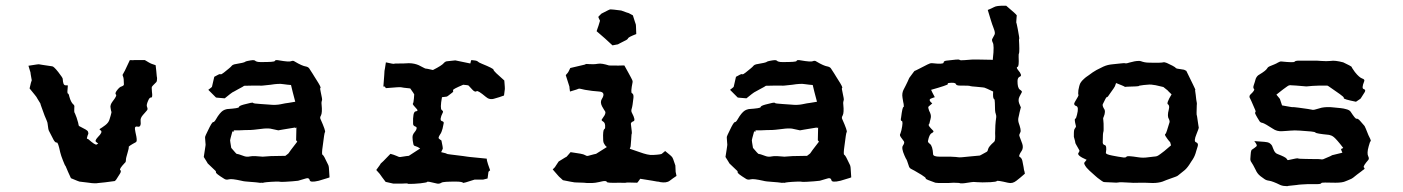

<svg xmlns="http://www.w3.org/2000/svg" viewBox="-20 -632 4837 662"><path d="M479.5 -424.8H442.4C441.4 -424.8 436.5 -423.8 427.7 -424.8L410.2 -387.7C409.2 -386.7 408.2 -383.8 404.3 -377C402.3 -375 402.3 -372.1 404.3 -368.2C406.2 -364.3 407.2 -355.5 407.2 -340.8C407.2 -337.9 404.3 -335.9 399.4 -334C394.5 -333 388.7 -328.1 381.8 -318.4C377.9 -312.5 377 -308.6 379.9 -305.7C382.8 -303.7 378.9 -295.9 368.2 -282.2C362.3 -274.4 359.4 -266.6 361.3 -259.8C362.3 -252.9 363.3 -248 364.3 -246.1C364.3 -244.1 364.3 -243.2 363.3 -240.2C362.3 -237.3 361.3 -230.5 357.4 -219.7C355.5 -212.9 350.6 -206.1 342.8 -200.2C335 -194.3 329.1 -190.4 324.2 -187.5C322.3 -186.5 323.2 -184.6 328.1 -181.6C332 -177.7 329.1 -170.9 317.4 -159.2C312.5 -154.3 310.5 -150.4 309.6 -147.5C308.6 -144.5 311.5 -141.6 318.4 -137.7C319.3 -137.7 317.4 -136.7 313.5 -133.8C309.6 -131.8 300.8 -137.7 284.2 -152.3C280.3 -153.3 278.3 -154.3 280.3 -158.2C281.2 -162.1 282.2 -166 284.2 -169.9C285.2 -171.9 284.2 -174.8 283.2 -178.7C281.2 -182.6 272.5 -187.5 254.9 -196.3C252 -197.3 251 -199.2 251 -201.2C251 -203.1 249 -211.9 244.1 -226.6C239.3 -239.3 237.3 -244.1 236.3 -245.1C236.3 -246.1 235.4 -252 236.3 -263.7C237.3 -266.6 235.4 -270.5 231.4 -273.4C227.5 -277.3 222.7 -285.2 218.8 -299.8C217.8 -305.7 215.8 -309.6 213.9 -309.6C211.9 -310.5 211.9 -319.3 213.9 -336.9C213.9 -337.9 210.9 -337.9 205.1 -337.9C199.2 -338.9 197.3 -345.7 196.3 -359.4C197.3 -361.3 191.4 -370.1 180.7 -383.8C169.9 -397.5 163.1 -403.3 160.2 -403.3C130.9 -407.2 116.2 -410.2 115.2 -410.2C115.2 -411.1 102.5 -409.2 78.1 -405.3C82 -390.6 85 -383.8 85 -382.8C85 -381.8 85.9 -374 88.9 -358.4C89.8 -356.4 89.8 -354.5 88.9 -353.5C87.9 -352.5 85.9 -343.8 82 -327.1C97.7 -308.6 104.5 -298.8 105.5 -297.9C105.5 -296.9 110.4 -290 119.1 -275.4C119.1 -274.4 121.1 -267.6 126 -254.9C130.9 -242.2 132.8 -235.4 133.8 -233.4C139.6 -219.7 142.6 -212.9 142.6 -211.9C143.6 -210.9 144.5 -203.1 146.5 -188.5C147.5 -185.5 147.5 -182.6 148.4 -181.6C149.4 -179.7 154.3 -169.9 165 -149.4C168.9 -142.6 172.9 -139.6 175.8 -140.6C178.7 -141.6 182.6 -130.9 187.5 -107.4C189.5 -99.6 192.4 -89.8 197.3 -78.1C202.1 -65.4 205.1 -59.6 206.1 -59.6L214.8 -39.1L224.6 -17.6C243.2 -9.8 252.9 -5.9 253.9 -5.9C254.9 -5.9 264.6 -4.9 286.1 -2C293 -1 299.8 0 306.6 0C310.5 0 314.5 0 319.3 -1C331.1 -2 349.6 -3.9 376 -7.8C379.9 -11.7 381.8 -13.7 381.8 -14.6L393.6 -33.2C397.5 -39.1 397.5 -43.9 394.5 -45.9C391.6 -47.9 396.5 -55.7 410.2 -70.3C413.1 -72.3 414.1 -75.2 414.1 -80.1C414.1 -85 416 -92.8 419.9 -105.5C422.9 -116.2 424.8 -123 423.8 -125C422.9 -127 431.6 -132.8 448.2 -141.6C452.1 -143.6 452.1 -149.4 450.2 -161.1C447.3 -172.9 446.3 -180.7 445.3 -186.5C444.3 -193.4 447.3 -197.3 455.1 -195.3C462.9 -193.4 466.8 -200.2 464.8 -215.8C463.9 -221.7 466.8 -228.5 472.7 -235.4C478.5 -242.2 483.4 -247.1 486.3 -251C489.3 -253.9 489.3 -257.8 487.3 -262.7C484.4 -267.6 486.3 -275.4 492.2 -288.1C495.1 -293.9 498 -295.9 501 -295.9C504.9 -294.9 505.9 -301.8 503.9 -315.4C502.9 -326.2 502.9 -332 503.9 -333C503.9 -334 508.8 -338.9 518.6 -348.6C520.5 -350.6 521.5 -354.5 521.5 -360.4C521.5 -363.3 521.5 -365.2 520.5 -369.1C519.5 -379.9 518.6 -392.6 516.6 -407.2C504.9 -411.1 499 -413.1 498 -414.1C497.1 -414.1 491.2 -418 479.5 -424.8Z M878.9 -418C868.2 -418 862.3 -419.9 859.4 -422.9C856.4 -425.8 848.6 -424.8 834 -421.9C829.1 -420.9 826.2 -419.9 825.2 -418.9C824.2 -417 811.5 -414.1 788.1 -410.2C785.2 -409.2 781.2 -408.2 778.3 -404.3C775.4 -400.4 766.6 -393.6 752 -381.8C746.1 -377 742.2 -375 740.2 -376C737.3 -377.9 731.4 -374 718.8 -367.2C713.9 -345.7 710.9 -334 710.9 -333C710.9 -332 706.1 -328.1 698.2 -322.3L724.6 -295.9C726.6 -294.9 736.3 -294.9 754.9 -293C770.5 -305.7 779.3 -312.5 781.2 -313.5C783.2 -314.5 789.1 -317.4 800.8 -324.2C814.5 -331.1 820.3 -335 821.3 -335.9C822.3 -336.9 832 -335.9 852.5 -336.9H877C876 -335.9 888.7 -336.9 913.1 -339.8C931.6 -342.8 946.3 -343.8 957 -341.8C967.8 -339.8 976.6 -339.8 983.4 -338.9L989.3 -314.5L998 -281.2C987.3 -279.3 980.5 -278.3 974.6 -277.3C968.8 -276.4 959 -275.4 947.3 -272.5C937.5 -270.5 923.8 -269.5 906.2 -271.5L878.9 -273.4C862.3 -274.4 853.5 -275.4 852.5 -277.3C851.6 -279.3 841.8 -277.3 820.3 -271.5C809.6 -268.6 803.7 -265.6 803.7 -262.7C803.7 -259.8 790 -257.8 762.7 -255.9C758.8 -254.9 753.9 -253.9 748 -250C742.2 -246.1 733.4 -236.3 724.6 -220.7C720.7 -213.9 717.8 -210.9 714.8 -210.9C711.9 -210.9 706.1 -201.2 697.3 -182.6C690.4 -168.9 687.5 -162.1 687.5 -161.1C686.5 -160.2 687.5 -152.3 688.5 -137.7C689.5 -134.8 688.5 -127.9 686.5 -116.2C684.6 -105.5 683.6 -96.7 682.6 -90.8C691.4 -76.2 696.3 -69.3 696.3 -68.4C697.3 -67.4 703.1 -61.5 715.8 -49.8C722.7 -43.9 725.6 -41 724.6 -38.1C723.6 -35.2 732.4 -28.3 752.9 -15.6C756.8 -12.7 762.7 -11.7 769.5 -13.7C776.4 -15.6 790 -13.7 812.5 -8.8C819.3 -6.8 829.1 -5.9 843.8 -4.9C858.4 -3.9 868.2 -2.9 874 -2C877 -1 879.9 -2 881.8 -2C884.8 -2 886.7 -1 887.7 -2C889.6 -2.9 903.3 -4.9 931.6 -5.9C938.5 -5.9 945.3 -5.9 949.2 -4.9C954.1 -4.9 965.8 -4.9 987.3 -6.8L1007.8 -8.8C1008.8 -8.8 1016.6 -11.7 1034.2 -16.6C1042 -19.5 1046.9 -16.6 1047.9 -10.7C1048.8 -4.9 1058.6 -3.9 1079.1 -8.8L1111.3 -18.6C1112.3 -18.6 1113.3 -19.5 1116.2 -20.5C1114.3 -44.9 1114.3 -56.6 1113.3 -57.6C1114.3 -58.6 1110.4 -66.4 1102.5 -82C1097.7 -92.8 1093.8 -97.7 1091.8 -98.6C1089.8 -99.6 1089.8 -109.4 1092.8 -128.9C1096.7 -159.2 1098.6 -174.8 1100.6 -176.8C1102.5 -178.7 1097.7 -193.4 1085 -221.7C1083 -225.6 1084 -229.5 1086.9 -234.4C1089.8 -240.2 1090.8 -252.9 1088.9 -270.5C1087.9 -278.3 1088.9 -283.2 1089.8 -285.2C1091.8 -287.1 1089.8 -296.9 1085.9 -314.5C1084 -323.2 1083 -328.1 1085 -329.1C1086.9 -330.1 1082 -339.8 1071.3 -356.4C1069.3 -359.4 1067.4 -362.3 1064.5 -367.2C1061.5 -372.1 1055.7 -381.8 1045.9 -396.5C1043 -400.4 1038.1 -402.3 1032.2 -403.3C1026.4 -404.3 1013.7 -409.2 996.1 -419.9C992.2 -422.9 988.3 -422.9 983.4 -420.9C979.5 -418.9 964.8 -419.9 942.4 -423.8C938.5 -424.8 935.5 -424.8 933.6 -424.8C929.7 -424.8 928.7 -423.8 927.7 -421.9C926.8 -418.9 911.1 -418 878.9 -418ZM998 -192.4C997.1 -190.4 996.1 -189.5 998 -190.4C1000 -191.4 1001 -192.4 1002 -192.4C1001 -163.1 1001 -149.4 1001 -148.4L1004.9 -143.6C985.4 -118.2 975.6 -105.5 975.6 -104.5C975.6 -103.5 971.7 -100.6 963.9 -94.7C948.2 -93.8 930.7 -94.7 914.1 -93.8C897.5 -92.8 888.7 -91.8 885.7 -91.8C865.2 -93.8 851.6 -94.7 842.8 -92.8C834 -90.8 826.2 -91.8 821.3 -93.8C806.6 -99.6 797.9 -101.6 795.9 -101.6C794.9 -101.6 789.1 -108.4 777.3 -122.1C774.4 -138.7 773.4 -147.5 773.4 -148.4C773.4 -149.4 775.4 -158.2 781.2 -178.7H785.2C788.1 -178.7 788.1 -179.7 785.2 -182.6C800.8 -182.6 814.5 -182.6 827.1 -183.6C838.9 -183.6 847.7 -183.6 854.5 -184.6C858.4 -185.5 867.2 -185.5 879.9 -187.5C893.6 -189.5 904.3 -189.5 912.1 -188.5C929.7 -184.6 938.5 -182.6 939.5 -182.6C940.4 -182.6 960 -186.5 998 -192.4Z M1641.6 -412.1C1633.8 -415 1628.9 -418 1626 -420.9C1623 -422.9 1617.2 -423.8 1606.4 -424.8C1604.5 -424.8 1604.5 -423.8 1603.5 -420.9C1602.5 -417 1602.5 -415 1601.6 -413.1C1567.4 -419.9 1550.8 -423.8 1549.8 -423.8C1548.8 -423.8 1540 -422.9 1522.5 -420.9C1518.6 -420.9 1513.7 -418.9 1509.8 -414.1C1505.9 -409.2 1494.1 -401.4 1472.7 -390.6C1457 -394.5 1449.2 -395.5 1448.2 -395.5C1447.3 -394.5 1439.5 -399.4 1423.8 -407.2C1415 -411.1 1403.3 -414.1 1389.6 -414.1C1375 -413.1 1366.2 -413.1 1362.3 -413.1C1346.7 -413.1 1339.8 -413.1 1338.9 -412.1C1337.9 -411.1 1328.1 -413.1 1310.5 -417C1307.6 -399.4 1306.6 -389.6 1305.7 -387.7C1305.7 -385.7 1304.7 -368.2 1301.8 -333C1304.7 -335 1305.7 -334 1306.6 -333C1307.6 -332 1308.6 -331.1 1310.5 -328.1C1344.7 -331.1 1361.3 -332 1363.3 -331.1C1365.2 -330.1 1376 -329.1 1394.5 -327.1C1403.3 -314.5 1408.2 -307.6 1408.2 -306.6L1407.2 -293C1406.2 -282.2 1405.3 -276.4 1403.3 -274.4C1402.3 -272.5 1407.2 -266.6 1418 -254.9C1420.9 -251 1419.9 -249 1413.1 -248C1406.2 -247.1 1403.3 -232.4 1404.3 -205.1C1404.3 -200.2 1407.2 -197.3 1413.1 -195.3C1418.9 -193.4 1418 -185.5 1406.2 -171.9C1404.3 -168.9 1402.3 -165 1402.3 -158.2C1402.3 -152.3 1403.3 -143.6 1405.3 -134.8C1406.2 -130.9 1408.2 -128.9 1413.1 -127.9C1417 -127 1422.9 -124 1428.7 -120.1C1403.3 -103.5 1390.6 -95.7 1389.6 -94.7C1388.7 -94.7 1378.9 -93.8 1361.3 -90.8C1357.4 -89.8 1352.5 -91.8 1346.7 -94.7C1340.8 -97.7 1333 -99.6 1326.2 -101.6C1304.7 -79.1 1293.9 -68.4 1293 -68.4C1293 -67.4 1288.1 -60.5 1277.3 -45.9C1288.1 -34.2 1293 -28.3 1293 -27.3C1293 -26.4 1298.8 -19.5 1309.6 -4.9L1335.9 1H1366.2C1378.9 0 1385.7 0 1387.7 2H1392.6C1399.4 2 1412.1 2 1429.7 0C1444.3 -2 1452.1 -2.9 1453.1 -4.9C1453.1 -6.8 1463.9 -4.9 1487.3 1C1492.2 2 1497.1 1 1502 -2C1505.9 -4.9 1522.5 -5.9 1551.8 -5.9C1567.4 -5.9 1575.2 -3.9 1576.2 -2C1576.2 0 1589.8 -3.9 1616.2 -12.7H1645.5L1661.1 -16.6C1663.1 -30.3 1664.1 -38.1 1664.1 -39.1C1664.1 -40 1666 -42 1669.9 -44.9C1663.1 -63.5 1660.2 -73.2 1660.2 -74.2C1659.2 -75.2 1659.2 -78.1 1658.2 -85C1624 -88.9 1604.5 -89.8 1599.6 -90.8C1594.7 -91.8 1587.9 -91.8 1578.1 -93.8C1540 -98.6 1520.5 -100.6 1520.5 -101.6C1520.5 -102.5 1514.6 -104.5 1501 -107.4C1504.9 -115.2 1506.8 -119.1 1506.8 -120.1C1506.8 -121.1 1505.9 -130.9 1502 -147.5C1498 -150.4 1495.1 -152.3 1493.2 -154.3C1491.2 -156.2 1492.2 -160.2 1497.1 -168C1501 -172.9 1503.9 -180.7 1505.9 -188.5L1509.8 -207C1510.7 -210.9 1508.8 -212.9 1502.9 -214.8C1497.1 -216.8 1498 -226.6 1506.8 -244.1C1508.8 -247.1 1506.8 -250 1502.9 -252.9C1499 -255.9 1499 -270.5 1503.9 -296.9C1512.7 -297.9 1518.6 -298.8 1519.5 -298.8C1520.5 -297.9 1526.4 -302.7 1539.1 -312.5C1542 -314.5 1543.9 -317.4 1542 -320.3C1540 -323.2 1551.8 -329.1 1577.1 -339.8C1588.9 -338.9 1594.7 -337.9 1595.7 -336.9C1596.7 -335.9 1600.6 -331.1 1608.4 -323.2C1614.3 -316.4 1620.1 -314.5 1623 -317.4C1626 -320.3 1636.7 -313.5 1655.3 -297.9C1663.1 -291 1672.9 -288.1 1684.6 -292C1696.3 -294.9 1707 -298.8 1717.8 -302.7L1720.7 -325.2C1720.7 -326.2 1720.7 -335.9 1718.8 -354.5C1694.3 -376 1681.6 -387.7 1681.6 -391.6C1681.6 -394.5 1668 -401.4 1641.6 -412.1Z M2122.1 -595.7C2100.6 -598.6 2088.9 -599.6 2085.9 -599.6H2085C2084 -600.6 2074.2 -595.7 2053.7 -585L2043.9 -575.2C2042 -574.2 2043.9 -569.3 2048.8 -560.5C2043.9 -544.9 2042 -537.1 2041 -536.1C2040 -535.2 2040 -531.2 2037.1 -524.4C2051.8 -511.7 2061.5 -502.9 2066.4 -499C2070.3 -495.1 2078.1 -488.3 2091.8 -475.6C2104.5 -478.5 2110.4 -478.5 2111.3 -479.5C2112.3 -479.5 2119.1 -484.4 2133.8 -491.2C2140.6 -494.1 2144.5 -497.1 2145.5 -500C2146.5 -502.9 2156.2 -507.8 2173.8 -514.6C2172.9 -537.1 2172.9 -547.9 2171.9 -548.8C2171.9 -549.8 2168 -558.6 2162.1 -579.1C2152.3 -584 2148.4 -586.9 2147.5 -586.9C2146.5 -586.9 2137.7 -589.8 2122.1 -595.7ZM2080.1 -406.2C2064.5 -411.1 2050.8 -414.1 2041 -412.1C2031.2 -410.2 2020.5 -410.2 2006.8 -411.1C2002.9 -412.1 1999 -411.1 1996.1 -409.2C1993.2 -408.2 1976.6 -404.3 1946.3 -397.5C1941.4 -386.7 1938.5 -381.8 1937.5 -380.9L1930.7 -373L1943.4 -333C1943.4 -332 1943.4 -327.1 1945.3 -316.4C1964.8 -322.3 1974.6 -325.2 1975.6 -326.2C1976.6 -327.1 1984.4 -325.2 1997.1 -322.3C2013.7 -319.3 2030.3 -317.4 2045.9 -316.4C2061.5 -315.4 2065.4 -306.6 2054.7 -290C2050.8 -283.2 2050.8 -275.4 2055.7 -265.6C2061.5 -255.9 2064.5 -250 2066.4 -248C2068.4 -245.1 2067.4 -240.2 2064.5 -234.4C2060.5 -228.5 2057.6 -223.6 2054.7 -219.7C2053.7 -217.8 2054.7 -215.8 2059.6 -212.9C2064.5 -210 2067.4 -204.1 2066.4 -192.4C2066.4 -189.5 2065.4 -187.5 2062.5 -185.5C2060.5 -183.6 2058.6 -171.9 2059.6 -153.3C2059.6 -145.5 2060.5 -139.6 2063.5 -135.7C2065.4 -131.8 2068.4 -127.9 2072.3 -125L2035.2 -101.6C2034.2 -101.6 2025.4 -99.6 2007.8 -94.7C2003.9 -93.8 2001 -94.7 1996.1 -97.7C1992.2 -100.6 1975.6 -103.5 1947.3 -107.4C1938.5 -96.7 1933.6 -91.8 1932.6 -90.8C1932.6 -91.8 1923.8 -85.9 1906.2 -75.2L1894.5 -57.6C1895.5 -57.6 1892.6 -54.7 1885.7 -47.9C1900.4 -31.2 1908.2 -21.5 1910.2 -20.5C1911.1 -19.5 1915 -16.6 1920.9 -10.7C1944.3 -5.9 1956.1 -3.9 1957 -3.9C1958 -2.9 1969.7 -2.9 1993.2 -2C1999 -1 2005.9 -1 2011.7 -1C2020.5 -1 2027.3 -1 2033.2 -2C2042 -3.9 2050.8 -4.9 2056.6 -6.8C2065.4 -8.8 2071.3 -7.8 2072.3 -4.9C2072.3 -2 2086.9 -1 2115.2 -2C2128.9 -2 2135.7 -1 2137.7 -2C2139.6 -2.9 2152.3 -2.9 2175.8 -2C2177.7 -2 2179.7 -3.9 2182.6 -8.8L2187.5 -15.6C2223.6 -9.8 2243.2 -6.8 2246.1 -5.9C2248 -5.9 2252 -5.9 2257.8 -3.9C2270.5 -2 2281.2 -2.9 2289.1 -8.8C2296.9 -14.6 2304.7 -20.5 2312.5 -25.4C2310.5 -33.2 2310.5 -38.1 2309.6 -39.1L2308.6 -61.5C2302.7 -80.1 2298.8 -89.8 2296.9 -90.8C2295.9 -92.8 2288.1 -99.6 2273.4 -111.3C2266.6 -105.5 2262.7 -102.5 2261.7 -101.6C2260.7 -100.6 2252 -98.6 2231.4 -97.7C2219.7 -96.7 2204.1 -100.6 2185.5 -107.4C2167 -114.3 2155.3 -117.2 2151.4 -119.1C2153.3 -124 2154.3 -126 2154.3 -127C2154.3 -127.9 2155.3 -135.7 2156.2 -150.4C2157.2 -164.1 2157.2 -169.9 2158.2 -170.9C2159.2 -171.9 2158.2 -182.6 2155.3 -204.1C2154.3 -208 2158.2 -211.9 2164.1 -213.9C2169.9 -215.8 2168 -225.6 2159.2 -242.2C2156.2 -247.1 2156.2 -252 2158.2 -257.8C2160.2 -263.7 2162.1 -276.4 2164.1 -294.9C2165 -303.7 2163.1 -308.6 2159.2 -310.5C2155.3 -311.5 2156.2 -324.2 2161.1 -348.6C2162.1 -352.5 2159.2 -358.4 2155.3 -365.2C2151.4 -372.1 2144.5 -385.7 2132.8 -406.2H2124C2123 -406.2 2108.4 -405.3 2080.1 -406.2Z M2677.7 -418C2667 -418 2661.1 -419.9 2658.2 -422.9C2655.3 -425.8 2647.5 -424.8 2632.8 -421.9C2627.9 -420.9 2625 -419.9 2624 -418.9C2623 -417 2610.4 -414.1 2586.9 -410.2C2584 -409.2 2580.1 -408.2 2577.1 -404.3C2574.2 -400.4 2565.4 -393.6 2550.8 -381.8C2544.9 -377 2541 -375 2539.1 -376C2536.1 -377.9 2530.3 -374 2517.6 -367.2C2512.7 -345.7 2509.8 -334 2509.8 -333C2509.8 -332 2504.9 -328.1 2497.1 -322.3L2523.4 -295.9C2525.4 -294.9 2535.2 -294.9 2553.7 -293C2569.3 -305.7 2578.1 -312.5 2580.1 -313.5C2582 -314.5 2587.9 -317.4 2599.6 -324.2C2613.3 -331.1 2619.1 -335 2620.1 -335.9C2621.1 -336.9 2630.9 -335.9 2651.4 -336.9H2675.8C2674.8 -335.9 2687.5 -336.9 2711.9 -339.8C2730.5 -342.8 2745.1 -343.8 2755.9 -341.8C2766.6 -339.8 2775.4 -339.8 2782.2 -338.9L2788.1 -314.5L2796.9 -281.2C2786.1 -279.3 2779.3 -278.3 2773.4 -277.3C2767.6 -276.4 2757.8 -275.4 2746.1 -272.5C2736.3 -270.5 2722.7 -269.5 2705.1 -271.5L2677.7 -273.4C2661.1 -274.4 2652.3 -275.4 2651.4 -277.3C2650.4 -279.3 2640.6 -277.3 2619.1 -271.5C2608.4 -268.6 2602.5 -265.6 2602.5 -262.7C2602.5 -259.8 2588.9 -257.8 2561.5 -255.9C2557.6 -254.9 2552.7 -253.9 2546.9 -250C2541 -246.1 2532.2 -236.3 2523.4 -220.7C2519.5 -213.9 2516.6 -210.9 2513.7 -210.9C2510.7 -210.9 2504.9 -201.2 2496.1 -182.6C2489.3 -168.9 2486.3 -162.1 2486.3 -161.1C2485.4 -160.2 2486.3 -152.3 2487.3 -137.7C2488.3 -134.8 2487.3 -127.9 2485.4 -116.2C2483.4 -105.5 2482.4 -96.7 2481.4 -90.8C2490.2 -76.2 2495.1 -69.3 2495.1 -68.4C2496.1 -67.4 2502 -61.5 2514.6 -49.8C2521.5 -43.9 2524.4 -41 2523.4 -38.1C2522.5 -35.2 2531.2 -28.3 2551.8 -15.6C2555.7 -12.7 2561.5 -11.7 2568.4 -13.7C2575.2 -15.6 2588.9 -13.7 2611.3 -8.8C2618.2 -6.8 2627.9 -5.9 2642.6 -4.9C2657.2 -3.9 2667 -2.9 2672.9 -2C2675.8 -1 2678.7 -2 2680.7 -2C2683.6 -2 2685.5 -1 2686.5 -2C2688.5 -2.9 2702.1 -4.9 2730.5 -5.9C2737.3 -5.9 2744.1 -5.9 2748 -4.9C2752.9 -4.9 2764.6 -4.9 2786.1 -6.8L2806.6 -8.8C2807.6 -8.8 2815.4 -11.7 2833 -16.6C2840.8 -19.5 2845.7 -16.6 2846.7 -10.7C2847.7 -4.9 2857.4 -3.9 2877.9 -8.8L2910.2 -18.6C2911.1 -18.6 2912.1 -19.5 2915 -20.5C2913.1 -44.9 2913.1 -56.6 2912.1 -57.6C2913.1 -58.6 2909.2 -66.4 2901.4 -82C2896.5 -92.8 2892.6 -97.7 2890.6 -98.6C2888.7 -99.6 2888.7 -109.4 2891.6 -128.9C2895.5 -159.2 2897.5 -174.8 2899.4 -176.8C2901.4 -178.7 2896.5 -193.4 2883.8 -221.7C2881.8 -225.6 2882.8 -229.5 2885.7 -234.4C2888.7 -240.2 2889.6 -252.9 2887.7 -270.5C2886.7 -278.3 2887.7 -283.2 2888.7 -285.2C2890.6 -287.1 2888.7 -296.9 2884.8 -314.5C2882.8 -323.2 2881.8 -328.1 2883.8 -329.1C2885.7 -330.1 2880.9 -339.8 2870.1 -356.4C2868.2 -359.4 2866.2 -362.3 2863.3 -367.2C2860.4 -372.1 2854.5 -381.8 2844.7 -396.5C2841.8 -400.4 2836.9 -402.3 2831.1 -403.3C2825.2 -404.3 2812.5 -409.2 2794.9 -419.9C2791 -422.9 2787.1 -422.9 2782.2 -420.9C2778.3 -418.9 2763.7 -419.9 2741.2 -423.8C2737.3 -424.8 2734.4 -424.8 2732.4 -424.8C2728.5 -424.8 2727.5 -423.8 2726.6 -421.9C2725.6 -418.9 2710 -418 2677.7 -418ZM2796.9 -192.4C2795.9 -190.4 2794.9 -189.5 2796.9 -190.4C2798.8 -191.4 2799.8 -192.4 2800.8 -192.4C2799.8 -163.1 2799.8 -149.4 2799.8 -148.4L2803.7 -143.6C2784.2 -118.2 2774.4 -105.5 2774.4 -104.5C2774.4 -103.5 2770.5 -100.6 2762.7 -94.7C2747.1 -93.8 2729.5 -94.7 2712.9 -93.8C2696.3 -92.8 2687.5 -91.8 2684.6 -91.8C2664.1 -93.8 2650.4 -94.7 2641.6 -92.8C2632.8 -90.8 2625 -91.8 2620.1 -93.8C2605.5 -99.6 2596.7 -101.6 2594.7 -101.6C2593.8 -101.6 2587.9 -108.4 2576.2 -122.1C2573.2 -138.7 2572.3 -147.5 2572.3 -148.4C2572.3 -149.4 2574.2 -158.2 2580.1 -178.7H2584C2586.9 -178.7 2586.9 -179.7 2584 -182.6C2599.6 -182.6 2613.3 -182.6 2626 -183.6C2637.7 -183.6 2646.5 -183.6 2653.3 -184.6C2657.2 -185.5 2666 -185.5 2678.7 -187.5C2692.4 -189.5 2703.1 -189.5 2710.9 -188.5C2728.5 -184.6 2737.3 -182.6 2738.3 -182.6C2739.3 -182.6 2758.8 -186.5 2796.9 -192.4Z M3449.2 -612.3H3441.4C3424.8 -612.3 3414.1 -611.3 3407.2 -607.4C3400.4 -603.5 3392.6 -600.6 3385.7 -597.7C3395.5 -565.4 3400.4 -548.8 3401.4 -546.9C3402.3 -545.9 3403.3 -541 3407.2 -531.2C3410.2 -523.4 3411.1 -516.6 3409.2 -512.7C3407.2 -508.8 3405.3 -504.9 3401.4 -498C3399.4 -495.1 3400.4 -490.2 3403.3 -484.4C3406.2 -479.5 3407.2 -461.9 3403.3 -429.7V-428.7V-425.8C3361.3 -426.8 3338.9 -426.8 3337.9 -426.8C3336.9 -426.8 3327.1 -426.8 3307.6 -424.8C3295.9 -423.8 3290 -423.8 3288.1 -425.8C3287.1 -427.7 3272.5 -426.8 3243.2 -422.9C3236.3 -421.9 3233.4 -419.9 3233.4 -416C3233.4 -412.1 3220.7 -411.1 3194.3 -414.1H3190.4C3188.5 -415 3173.8 -408.2 3146.5 -393.6C3138.7 -389.6 3134.8 -387.7 3133.8 -387.7C3133.8 -388.7 3127.9 -380.9 3117.2 -366.2C3115.2 -364.3 3113.3 -359.4 3109.4 -350.6C3105.5 -342.8 3100.6 -332 3094.7 -321.3C3091.8 -314.5 3089.8 -306.6 3091.8 -294.9C3093.8 -283.2 3094.7 -276.4 3095.7 -273.4C3096.7 -266.6 3096.7 -262.7 3094.7 -262.7C3092.8 -262.7 3089.8 -251 3086.9 -226.6C3085 -218.8 3085.9 -215.8 3088.9 -214.8C3092.8 -214.8 3092.8 -204.1 3087.9 -182.6C3085.9 -174.8 3084 -169.9 3083 -168V-167C3082 -164.1 3086.9 -157.2 3096.7 -144.5C3098.6 -141.6 3097.7 -136.7 3093.8 -130.9C3088.9 -125 3090.8 -113.3 3098.6 -95.7C3102.5 -87.9 3103.5 -84 3104.5 -84C3105.5 -83 3108.4 -76.2 3113.3 -60.5C3114.3 -55.7 3117.2 -51.8 3121.1 -49.8C3125 -47.9 3136.7 -42 3157.2 -29.3C3168 -22.5 3172.9 -18.6 3171.9 -16.6C3170.9 -14.6 3182.6 -9.8 3205.1 -2C3209 -1 3217.8 -1 3232.4 -1C3247.1 -1 3258.8 -1 3267.6 -2C3282.2 -2 3290 -1 3291 0H3293.9C3298.8 1 3310.5 -1 3329.1 -3.9C3333 -4.9 3339.8 -4.9 3348.6 -3.9C3358.4 -2.9 3374 -2.9 3395.5 -3.9C3409.2 -4.9 3416 -5.9 3417 -7.8C3418 -9.8 3430.7 -7.8 3455.1 -2C3466.8 1 3475.6 -2 3484.4 -8.8C3493.2 -15.6 3502.9 -23.4 3513.7 -33.2C3512.7 -40 3511.7 -43.9 3510.7 -45.9C3510.7 -47.9 3508.8 -59.6 3504.9 -78.1C3502.9 -85 3500 -88.9 3496.1 -90.8C3492.2 -92.8 3494.1 -99.6 3502.9 -112.3C3506.8 -118.2 3507.8 -127 3504.9 -135.7L3495.1 -162.1C3493.2 -166 3495.1 -169.9 3498 -175.8C3501 -180.7 3498 -192.4 3492.2 -209C3490.2 -215.8 3490.2 -222.7 3492.2 -229.5C3494.1 -235.4 3494.1 -240.2 3495.1 -243.2C3498 -254.9 3500 -261.7 3500 -262.7C3499 -262.7 3498 -266.6 3494.1 -275.4C3491.2 -283.2 3491.2 -291 3495.1 -298.8C3499 -305.7 3501 -310.5 3502.9 -313.5C3504.9 -316.4 3502 -319.3 3496.1 -323.2C3490.2 -328.1 3488.3 -337.9 3488.3 -352.5C3488.3 -360.4 3491.2 -366.2 3497.1 -368.2C3502.9 -370.1 3501 -377.9 3490.2 -390.6C3485.4 -396.5 3484.4 -400.4 3488.3 -401.4C3492.2 -402.3 3493.2 -413.1 3492.2 -435.5C3492.2 -442.4 3492.2 -446.3 3493.2 -447.3C3494.1 -448.2 3495.1 -458 3494.1 -479.5C3493.2 -492.2 3493.2 -497.1 3494.1 -498C3495.1 -499 3493.2 -509.8 3489.3 -531.2C3486.3 -544.9 3485.4 -551.8 3484.4 -552.7C3483.4 -553.7 3484.4 -560.5 3485.4 -576.2C3486.3 -576.2 3486.3 -577.1 3485.4 -579.1C3485.4 -581.1 3473.6 -591.8 3449.2 -612.3ZM3250 -345.7C3264.6 -347.7 3273.4 -346.7 3275.4 -342.8C3276.4 -338.9 3281.2 -336.9 3290 -336.9C3311.5 -336.9 3323.2 -336.9 3326.2 -335C3329.1 -334 3334 -334 3344.7 -333C3365.2 -331.1 3376 -330.1 3376 -329.1C3377 -329.1 3385.7 -325.2 3404.3 -316.4C3403.3 -300.8 3404.3 -292 3407.2 -291C3409.2 -290 3410.2 -285.2 3410.2 -277.3C3410.2 -255.9 3411.1 -244.1 3413.1 -240.2C3415 -235.4 3415 -231.4 3415 -228.5C3412.1 -209 3411.1 -190.4 3411.1 -172.9C3412.1 -156.2 3411.1 -146.5 3408.2 -143.6C3394.5 -131.8 3387.7 -123 3386.7 -117.2C3385.7 -112.3 3384.8 -110.4 3381.8 -108.4C3367.2 -100.6 3359.4 -95.7 3358.4 -95.7C3357.4 -95.7 3346.7 -94.7 3327.1 -92.8C3300.8 -89.8 3287.1 -88.9 3284.2 -89.8C3281.2 -90.8 3272.5 -90.8 3257.8 -91.8H3220.7C3205.1 -91.8 3198.2 -94.7 3197.3 -99.6C3196.3 -119.1 3192.4 -130.9 3186.5 -135.7C3180.7 -139.6 3178.7 -143.6 3179.7 -146.5C3182.6 -161.1 3186.5 -169.9 3192.4 -172.9C3198.2 -175.8 3200.2 -178.7 3197.3 -181.6C3185.5 -193.4 3179.7 -200.2 3182.6 -203.1C3184.6 -205.1 3185.5 -209 3186.5 -214.8C3187.5 -217.8 3188.5 -221.7 3189.5 -227.5C3190.4 -233.4 3188.5 -241.2 3183.6 -250C3180.7 -257.8 3179.7 -262.7 3181.6 -264.6C3182.6 -265.6 3187.5 -269.5 3194.3 -275.4C3184.6 -283.2 3182.6 -289.1 3189.5 -292C3196.3 -294.9 3200.2 -295.9 3203.1 -296.9C3195.3 -311.5 3191.4 -319.3 3191.4 -320.3C3190.4 -321.3 3190.4 -321.3 3190.4 -322.3C3228.5 -333 3248 -339.8 3248 -341.8C3247.1 -343.8 3248 -344.7 3250 -345.7Z M3941.4 -416C3930.7 -416 3921.9 -418 3914.1 -420.9C3912.1 -421.9 3909.2 -421.9 3905.3 -421.9C3897.5 -421.9 3886.7 -419.9 3873 -416C3865.2 -413.1 3860.4 -413.1 3858.4 -414.1C3857.4 -415 3842.8 -413.1 3814.5 -410.2C3804.7 -409.2 3794.9 -407.2 3784.2 -402.3L3760.7 -390.6C3752 -385.7 3743.2 -379.9 3734.4 -373C3725.6 -367.2 3720.7 -363.3 3717.8 -360.4C3711.9 -355.5 3708 -350.6 3705.1 -345.7C3702.1 -339.8 3700.2 -332 3698.2 -321.3C3697.3 -311.5 3697.3 -306.6 3698.2 -305.7C3700.2 -303.7 3695.3 -295.9 3686.5 -281.2C3681.6 -274.4 3683.6 -268.6 3690.4 -266.6C3697.3 -264.6 3698.2 -254.9 3693.4 -236.3C3691.4 -227.5 3689.5 -222.7 3687.5 -222.7C3684.6 -221.7 3685.5 -213.9 3689.5 -198.2C3690.4 -195.3 3689.5 -193.4 3686.5 -189.5C3683.6 -186.5 3682.6 -180.7 3682.6 -170.9V-160.2C3686.5 -147.5 3687.5 -141.6 3687.5 -140.6C3686.5 -139.6 3691.4 -131.8 3700.2 -116.2C3703.1 -113.3 3702.1 -109.4 3698.2 -104.5C3694.3 -98.6 3704.1 -90.8 3726.6 -81.1C3722.7 -76.2 3720.7 -73.2 3718.8 -71.3C3716.8 -69.3 3719.7 -62.5 3726.6 -53.7C3732.4 -46.9 3740.2 -40 3748 -33.2C3755.9 -26.4 3760.7 -21.5 3764.6 -18.6C3776.4 -9.8 3783.2 -4.9 3784.2 -4.9C3785.2 -3.9 3794.9 -3.9 3815.4 -2.9C3826.2 -2 3833 -2 3835.9 -2.9C3837.9 -3.9 3853.5 -3.9 3880.9 -2C3889.6 -1 3900.4 -2 3911.1 -2C3921.9 -2 3935.5 -2 3954.1 -1H3955.1C3967.8 -1 3979.5 -2.9 3988.3 -5.9C3997.1 -9.8 4005.9 -12.7 4013.7 -15.6C4030.3 -21.5 4039.1 -24.4 4041 -26.4C4043 -28.3 4049.8 -33.2 4060.5 -42C4067.4 -46.9 4074.2 -54.7 4080.1 -63.5C4085.9 -72.3 4089.8 -79.1 4092.8 -83C4097.7 -90.8 4101.6 -99.6 4104.5 -111.3L4109.4 -127C4112.3 -134.8 4109.4 -139.6 4103.5 -141.6C4097.7 -143.6 4098.6 -153.3 4105.5 -169.9C4110.4 -182.6 4113.3 -189.5 4113.3 -191.4C4113.3 -193.4 4111.3 -201.2 4109.4 -216.8C4107.4 -228.5 4107.4 -233.4 4106.4 -234.4C4105.5 -235.4 4105.5 -247.1 4106.4 -270.5C4107.4 -273.4 4106.4 -279.3 4104.5 -289.1C4103.5 -298.8 4102.5 -308.6 4100.6 -320.3C4100.6 -321.3 4100.6 -321.3 4101.6 -322.3C4101.6 -324.2 4090.8 -345.7 4070.3 -387.7L4062.5 -391.6L4038.1 -395.5C4035.2 -396.5 4033.2 -397.5 4031.2 -400.4C4029.3 -402.3 4019.5 -407.2 4002.9 -415C3998 -417 3993.2 -418 3990.2 -417C3988.3 -416 3971.7 -415 3941.4 -416ZM3828.1 -345.7C3845.7 -338.9 3854.5 -335 3856.4 -334C3857.4 -332 3860.4 -332 3865.2 -333C3892.6 -334 3906.2 -334 3907.2 -335.9C3907.2 -336.9 3912.1 -336.9 3923.8 -338.9C3939.5 -340.8 3949.2 -340.8 3953.1 -339.8C3956.1 -339.8 3968.8 -337.9 3991.2 -332C4000 -325.2 4004.9 -321.3 4005.9 -320.3C4005.9 -319.3 4010.7 -315.4 4019.5 -306.6C4006.8 -286.1 4002.9 -274.4 4006.8 -272.5C4010.7 -270.5 4012.7 -264.6 4009.8 -253.9C4005.9 -239.3 4005.9 -228.5 4009.8 -222.7C4012.7 -216.8 4013.7 -211.9 4011.7 -208C4004.9 -185.5 4001 -172.9 3999 -170.9C3996.1 -168.9 3996.1 -167 3999 -162.1C4007.8 -148.4 4013.7 -142.6 4014.6 -141.6L4017.6 -130.9C3999 -114.3 3986.3 -104.5 3980.5 -100.6C3975.6 -96.7 3970.7 -93.8 3965.8 -92.8C3960.9 -91.8 3952.1 -91.8 3939.5 -89.8C3926.8 -87.9 3916 -87.9 3904.3 -89.8C3878.9 -93.8 3865.2 -94.7 3864.3 -91.8C3862.3 -88.9 3857.4 -87.9 3848.6 -89.8C3840.8 -90.8 3829.1 -92.8 3814.5 -95.7C3799.8 -98.6 3792 -101.6 3793 -105.5C3795.9 -122.1 3793.9 -130.9 3789.1 -131.8C3784.2 -132.8 3781.2 -136.7 3782.2 -144.5C3782.2 -164.1 3783.2 -174.8 3784.2 -176.8C3785.2 -178.7 3785.2 -182.6 3785.2 -187.5C3785.2 -202.1 3785.2 -211.9 3784.2 -216.8C3783.2 -221.7 3783.2 -225.6 3785.2 -228.5C3791 -242.2 3791 -252 3786.1 -257.8C3782.2 -264.6 3781.2 -269.5 3782.2 -272.5C3790 -289.1 3794.9 -297.9 3795.9 -296.9C3797.9 -295.9 3801.8 -300.8 3808.6 -311.5C3818.4 -325.2 3823.2 -332 3823.2 -333C3823.2 -332 3825.2 -336.9 3828.1 -345.7Z M4611.3 -417C4592.8 -421.9 4577.1 -423.8 4568.4 -421.9C4558.6 -420.9 4547.9 -420.9 4534.2 -421.9C4528.3 -422.9 4517.6 -422.9 4502.9 -422.9H4492.2H4460.9C4450.2 -422.9 4445.3 -421.9 4443.4 -418.9C4441.4 -417 4426.8 -417 4399.4 -419.9C4395.5 -420.9 4390.6 -418.9 4385.7 -416C4381.8 -413.1 4372.1 -409.2 4357.4 -403.3C4354.5 -402.3 4351.6 -400.4 4348.6 -395.5C4345.7 -390.6 4336.9 -383.8 4322.3 -375C4316.4 -372.1 4312.5 -367.2 4309.6 -360.4C4307.6 -353.5 4305.7 -345.7 4302.7 -337.9C4300.8 -332 4300.8 -328.1 4303.7 -325.2C4306.6 -323.2 4302.7 -316.4 4291 -305.7C4289.1 -303.7 4288.1 -301.8 4288.1 -298.8C4288.1 -296.9 4288.1 -295.9 4289.1 -294.9C4291 -291 4296.9 -279.3 4305.7 -257.8C4309.6 -250 4310.5 -245.1 4307.6 -244.1C4305.7 -243.2 4310.5 -233.4 4322.3 -214.8C4324.2 -210.9 4328.1 -209 4334 -208C4339.8 -206.1 4351.6 -199.2 4368.2 -188.5C4377.9 -181.6 4388.7 -178.7 4401.4 -179.7C4413.1 -180.7 4422.9 -180.7 4428.7 -181.6C4438.5 -182.6 4449.2 -182.6 4462.9 -181.6C4476.6 -180.7 4489.3 -179.7 4500 -178.7C4508.8 -177.7 4514.6 -176.8 4515.6 -174.8C4516.6 -172.9 4531.2 -169.9 4562.5 -167C4567.4 -166 4573.2 -164.1 4579.1 -159.2C4585 -154.3 4595.7 -142.6 4611.3 -122.1C4610.4 -121.1 4608.4 -120.1 4605.5 -119.1C4602.5 -118.2 4604.5 -114.3 4608.4 -105.5C4585 -99.6 4573.2 -96.7 4572.3 -96.7C4572.3 -95.7 4563.5 -91.8 4546.9 -85C4542 -82 4537.1 -82 4532.2 -83C4527.3 -84 4510.7 -83 4482.4 -84C4464.8 -84 4456.1 -85 4455.1 -85.9C4454.1 -86.9 4443.4 -85 4421.9 -80.1C4419.9 -79.1 4418 -81.1 4416 -85C4413.1 -88.9 4403.3 -93.8 4385.7 -100.6C4379.9 -102.5 4376 -106.4 4373 -112.3C4370.1 -118.2 4368.2 -124 4366.2 -128.9C4364.3 -132.8 4360.4 -136.7 4355.5 -139.6C4350.6 -142.6 4334 -143.6 4304.7 -145.5C4312.5 -135.7 4315.4 -129.9 4311.5 -127C4308.6 -124 4302.7 -120.1 4296.9 -116.2C4294.9 -115.2 4293.9 -112.3 4293 -107.4C4292 -101.6 4292 -93.8 4291 -83C4291 -80.1 4292 -76.2 4294.9 -72.3C4297.9 -68.4 4302.7 -59.6 4309.6 -45.9C4312.5 -39.1 4317.4 -31.2 4326.2 -24.4C4334 -18.6 4338.9 -15.6 4339.8 -14.6C4343.8 -11.7 4348.6 -9.8 4356.4 -8.8C4363.3 -7.8 4377 -2.9 4394.5 5.9C4401.4 8.8 4409.2 9.8 4417 9.8C4418.9 9.8 4419.9 9.8 4422.9 8.8C4434.6 7.8 4443.4 6.8 4450.2 5.9C4460.9 3.9 4473.6 3.9 4488.3 2.9H4518.6C4529.3 2.9 4535.2 2 4536.1 -1C4537.1 -2.9 4552.7 -2.9 4585 -2C4600.6 -2 4611.3 -3.9 4616.2 -5.9C4621.1 -7.8 4628.9 -10.7 4639.6 -15.6C4640.6 -15.6 4647.5 -20.5 4659.2 -30.3C4670.9 -39.1 4677.7 -43.9 4679.7 -45.9C4685.5 -48.8 4686.5 -51.8 4682.6 -54.7C4679.7 -57.6 4685.5 -66.4 4698.2 -81.1C4700.2 -84 4700.2 -87.9 4697.3 -93.8C4694.3 -99.6 4694.3 -111.3 4699.2 -127.9C4702.1 -138.7 4704.1 -144.5 4706.1 -145.5C4707 -146.5 4707 -146.5 4706.1 -147.5C4706.1 -150.4 4703.1 -156.2 4698.2 -166C4690.4 -185.5 4686.5 -195.3 4685.5 -196.3C4686.5 -196.3 4680.7 -202.1 4669.9 -214.8C4665 -220.7 4660.2 -223.6 4657.2 -222.7C4654.3 -221.7 4647.5 -230.5 4636.7 -247.1C4633.8 -251 4628.9 -253.9 4620.1 -255.9C4611.3 -258.8 4596.7 -259.8 4577.1 -261.7C4561.5 -263.7 4547.9 -262.7 4537.1 -260.7C4527.3 -257.8 4519.5 -255.9 4512.7 -253.9C4507.8 -252.9 4504.9 -252.9 4502.9 -253.9C4501 -254.9 4485.4 -256.8 4458 -260.7C4444.3 -262.7 4438.5 -262.7 4437.5 -262.7C4436.5 -261.7 4423.8 -264.6 4400.4 -268.6L4393.6 -289.1C4394.5 -290 4389.6 -294.9 4380.9 -305.7C4391.6 -314.5 4398.4 -319.3 4399.4 -320.3C4401.4 -321.3 4406.2 -326.2 4418 -334C4422.9 -337.9 4427.7 -338.9 4432.6 -337.9C4436.5 -337.9 4453.1 -336.9 4484.4 -334C4487.3 -334 4494.1 -335 4505.9 -335.9C4517.6 -336.9 4533.2 -336.9 4553.7 -336.9H4556.6C4558.6 -336.9 4572.3 -326.2 4599.6 -307.6C4608.4 -300.8 4614.3 -296.9 4613.3 -293.9C4612.3 -291 4626 -287.1 4655.3 -281.2C4667 -289.1 4671.9 -292 4671.9 -293L4685.5 -314.5C4688.5 -320.3 4687.5 -323.2 4681.6 -325.2C4676.8 -326.2 4676.8 -335 4683.6 -351.6C4685.5 -355.5 4683.6 -359.4 4676.8 -361.3C4670.9 -363.3 4662.1 -370.1 4651.4 -383.8C4643.6 -394.5 4639.6 -401.4 4639.6 -402.3C4638.7 -403.3 4629.9 -408.2 4611.3 -417Z"/></svg>

Font: Hermetico
Style: Regular
Weight: 400
Version: Version 1.0